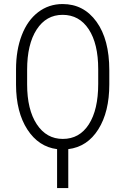

<svg xmlns="http://www.w3.org/2000/svg" viewBox="-20 -741 630 964"><path d="M528.8 -317.4Q528.8 -179.2 473.6 -91.6Q418.5 -3.9 322.8 7.8V203.1H266.6V7.8Q173.8 -3.9 117.4 -90.8Q61 -177.7 60.5 -315.4V-392.6Q60.5 -489.7 89.4 -564.5Q118.2 -639.2 171.6 -679.9Q225.1 -720.7 294.4 -720.7Q400.4 -720.7 464.6 -631.8Q528.8 -543 528.8 -388.2ZM473.1 -393.6Q473.1 -521.5 425.5 -594Q377.9 -666.5 294.4 -666.5Q211.9 -666.5 164.1 -592.8Q116.2 -519 116.2 -390.6V-317.4Q116.2 -190.4 164.8 -116.9Q213.4 -43.5 295.4 -43.5Q378.9 -43.5 426 -116.7Q473.1 -189.9 473.1 -319.8Z"/></svg>

Font: Roboto Condensed Light
Style: Regular
Weight: 300
Designer: Google
Version: Version 2.134; 2016